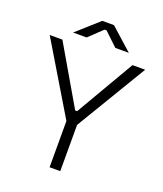

<svg xmlns="http://www.w3.org/2000/svg" viewBox="-157 -979 918 1081"><g transform="rotate(20 302.0 -438.0)"><path d="M270 0V-277L16 -700H92L296 -350H308L512 -700H588L334 -277V0ZM135 -758 267 -876H337L469 -758H388L308 -834H296L216 -758Z"/></g></svg>

Font: Space Grotesk Light
Style: Regular
Weight: 300
Designer: Florian Karsten
Foundry: Florian Karsten
Version: Version 2.000